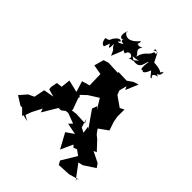

<svg xmlns="http://www.w3.org/2000/svg" viewBox="-342 -1352 1593 1593"><g transform="rotate(45 455.0 -555.5)"><path d="M374 -973C385 -1035 459 -994 423 -965C464 -993 499 -963 436 -1003C509 -1007 518 -1032 463 -984C561 -959 545 -1052 565 -1065C541 -929 594 -985 579 -1001C570 -966 599 -950 628 -1029C687 -963 648 -987 686 -987C683 -981 627 -1014 706 -1033C647 -1048 724 -1029 710 -1094C677 -1047 724 -1087 600 -1093L560 -1171L532 -1179C501 -1131 564 -1202 560 -1155C573 -1140 593 -1152 539 -1154C525 -1098 480 -1109 460 -1022C458 -1050 402 -1064 445 -1110C364 -1078 423 -1138 400 -1106C378 -1089 408 -1121 396 -1140C338 -1069 282 -1063 252 -1117C315 -1096 266 -1108 258 -1119C234 -1047 264 -1030 288 -1048C257 -1016 331 -1014 399 -1038C328 -1047 295 -1005 274 -1001C216 -1044 271 -988 279 -1021C258 -1045 212 -1002 195 -934C215 -1000 226 -958 169 -950C181 -861 236 -909 208 -890L236 -960L214 -993C243 -899 256 -891 254 -967C283 -907 274 -962 307 -879L346 -975L341 -987ZM545 -825 447 -828 446 -819 334 -824 289 -810 265 -725 352 -710 355 -580 286 -560 316 -464 208 -490 199 -408 149 -402 138 -345 141 -320 208 -301 117 -285 98 -190 47 -166 -8 -103 70 -54 88 -55 140 -3 141 -34 133 -19 199 -4 152 -30 172 -85 216 -169 227 -135 305 -265 334 -266 365 -290 391 -293 482 -259 454 -229 554 -209 486 -162 558 -30 607 -138 627 -119 740 -168 639 -144 702 -98 622 34 641 68 755 62 849 36 828 38 832 60 741 -62 782 -71 882 -136 858 -171 763 -218 789 -230 716 -308 683 -335 655 -374 736 -432 710 -508 701 -558V-643L664 -624L574 -687L559 -725L576 -792L591 -762L638 -873L591 -857ZM551 -330 444 -335 396 -329 399 -339 362 -440 366 -452 352 -466 401 -512 488 -567 510 -622 484 -573 542 -478 521 -502 505 -458 605 -315 588 -329 597 -266 556 -287 532 -363Z"/></g></svg>

Font: Hussar Lance
Style: Regular
Weight: 700
Foundry: Cannot Into Space Fonts, PlusOne Fonts
Version: Version 2.27